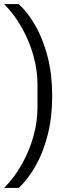

<svg xmlns="http://www.w3.org/2000/svg" viewBox="-25 -780 347 938"><path d="M230 -311Q230 -209 208.5 -123Q187 -37 150 28.5Q113 94 67 138H-5Q45 88 81.5 23Q118 -42 138 -113Q158 -184 158 -253V-369Q158 -438 138 -509Q118 -580 81.5 -645Q45 -710 -5 -760H67Q113 -717 150 -651Q187 -585 208.5 -499.5Q230 -414 230 -311Z"/></svg>

Font: IBM Plex Sans Condensed
Style: Regular
Weight: 400
Width: 3
Designer: Mike Abbink, Paul van der Laan, Pieter van Rosmalen
Foundry: Bold Monday
Version: Version 3.201